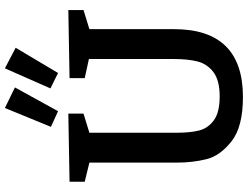

<svg xmlns="http://www.w3.org/2000/svg" viewBox="-134 -867 1012 784"><g transform="rotate(-90 372.0 -475.0)"><path d="M723 -702V-640L645 -616V-271Q645 11 368 11Q246 11 187 -35.5Q128 -82 114 -138Q100 -194 100 -259V-616L22 -635V-697L300 -702V-640L222 -616V-259Q222 -205 231 -168.5Q240 -132 272.5 -108Q305 -84 370 -84Q436 -84 469.5 -109.5Q503 -135 513 -174.5Q523 -214 523 -271V-618L445 -635V-697ZM407 -920 310 -744 246 -773 323 -961ZM569 -917 466 -744 403 -775 485 -961Z"/></g></svg>

Font: Bitter Pro SemiBold
Style: Regular
Weight: 600
Designer: Sol Matas, and Bitter project Authors
Foundry: Sol Matas
Version: Version 1.010